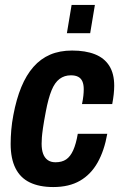

<svg xmlns="http://www.w3.org/2000/svg" viewBox="-20 -743 493 775"><path d="M195 12Q139 12 100.5 -6.5Q62 -25 42.5 -64Q23 -103 23 -162Q23 -189 25.5 -218.5Q28 -248 34 -279Q46 -343 66 -391.5Q86 -440 115 -473Q144 -506 182.5 -522.5Q221 -539 271 -539Q325 -539 363 -524Q401 -509 421 -477.5Q441 -446 441 -397Q441 -381 439 -362.5Q437 -344 433 -323H311Q315 -342 316.5 -356.5Q318 -371 318 -383Q318 -402 312.5 -414.5Q307 -427 295.5 -433Q284 -439 266 -439Q240 -439 220.5 -424.5Q201 -410 188 -378Q175 -346 165 -293Q157 -251 153.5 -226.5Q150 -202 149 -188Q148 -174 148 -163Q148 -139 154 -122.5Q160 -106 172.5 -97Q185 -88 204 -88Q230 -88 247 -99.5Q264 -111 275.5 -136.5Q287 -162 294 -203H413Q401 -135 374 -87Q347 -39 303 -13.5Q259 12 195 12ZM250 -609 269 -723H363L344 -609Z"/></svg>

Font: Archivo Condensed
Style: Bold Italic
Weight: 700
Width: 3
Italic angle: -10°
Designer: Hector Gatti
Foundry: Omnibus-Type
Version: Version 2.001